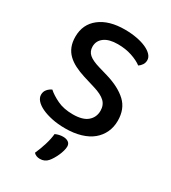

<svg xmlns="http://www.w3.org/2000/svg" viewBox="-205 -725 940 1057"><g transform="rotate(30 265.5 -196.5)"><path d="M255 -74Q318 -74 348 -100Q378 -126 378 -167Q378 -203 355 -225Q332 -247 282 -262L207 -285Q172 -296 143.5 -310.5Q115 -325 95 -344.5Q75 -364 64.5 -390.5Q54 -417 54 -452Q54 -531 112.5 -576.5Q171 -622 271 -622Q312 -622 347 -615.5Q382 -609 407.5 -597.5Q433 -586 447.5 -570.5Q462 -555 462 -537Q462 -520 453.5 -507.5Q445 -495 433 -487Q408 -506 367.5 -519.5Q327 -533 278 -533Q223 -533 193 -511Q163 -489 163 -452Q163 -422 184 -403.5Q205 -385 253 -371L311 -354Q395 -329 441.5 -285.5Q488 -242 488 -167Q488 -127 472.5 -93.5Q457 -60 428 -36Q399 -12 355.5 1Q312 14 257 14Q211 14 173 6Q135 -2 107.5 -15Q80 -28 65 -45Q50 -62 50 -81Q50 -101 62 -115Q74 -129 90 -136Q114 -114 155.5 -94Q197 -74 255 -74ZM270 207Q251 229 221 229Q195 229 181 213Q197 177 208.5 139.5Q220 102 223 70Q247 59 272 59Q292 59 305 68Q318 77 318 95Q318 107 313.5 123Q309 139 302 154.5Q295 170 286.5 184Q278 198 270 207Z"/></g></svg>

Font: Baloo Da 2 Medium
Style: Regular
Weight: 500
Designer: Noopur Datye, Sulekha Rajkumar and Ek Type
Foundry: Ek Type
Version: Version 1.640;hotconv 1.0.111;makeotfexe 2.5.65597; ttfautoh